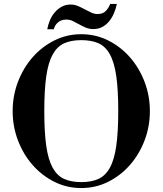

<svg xmlns="http://www.w3.org/2000/svg" viewBox="-20 -939 822 971"><path d="M391 12Q318 12 255 -19.5Q192 -51 145 -104.5Q98 -158 71 -228.5Q44 -299 44 -377Q44 -455 71 -525.5Q98 -596 145 -649.5Q192 -703 255 -734.5Q318 -766 391 -766Q464 -766 527 -734.5Q590 -703 637 -649.5Q684 -596 711 -525.5Q738 -455 738 -377Q738 -299 711 -228.5Q684 -158 637 -104.5Q590 -51 527 -19.5Q464 12 391 12ZM391 -18Q442 -18 477.5 -34Q513 -50 535.5 -90.5Q558 -131 568 -201Q578 -271 578 -378Q578 -485 568 -554.5Q558 -624 535.5 -664.5Q513 -705 477.5 -720.5Q442 -736 391 -736Q340 -736 304.5 -720Q269 -704 246.5 -663.5Q224 -623 214 -553.5Q204 -484 204 -377Q204 -270 214 -200.5Q224 -131 246.5 -90.5Q269 -50 304.5 -34Q340 -18 391 -18ZM571 -919Q566 -895 556.5 -872.5Q547 -850 532.5 -832Q518 -814 498 -803Q478 -792 452 -792Q431 -792 413.5 -799.5Q396 -807 380 -816Q364 -825 348.5 -832.5Q333 -840 315 -840Q290 -840 273.5 -826Q257 -812 252 -791H219Q223 -814 232.5 -836.5Q242 -859 257 -876.5Q272 -894 292 -905Q312 -916 337 -916Q357 -916 374.5 -908.5Q392 -901 408.5 -892Q425 -883 441 -875.5Q457 -868 474 -868Q502 -868 517 -885.5Q532 -903 537 -919Z"/></svg>

Font: Libre Bodoni
Style: Regular
Weight: 400
Designer: Pablo Impallari, Rodrigo Fuenzalida
Foundry: Pablo Impallari, Rodrigo Fuenzalida
Version: Version 1.001; ttfautohint (v1.5.65-e2d9)